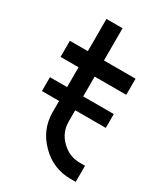

<svg xmlns="http://www.w3.org/2000/svg" viewBox="-167 -730 698 805"><g transform="rotate(30 182.0 -328.0)"><path d="M105 -656V-500H18V-422H105V-205Q105 -121 165 -61Q225 0 310 0H335V-78H310Q257 -78 220 -116Q183 -152 183 -205V-422H336V-500H183V-656ZM22 -259H331V-326H22Z"/></g></svg>

Font: Unageo
Style: Regular
Weight: 400
Designer: Richard Sepsi
Foundry: Richard Sepsi
Version: Version 2.000